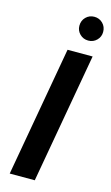

<svg xmlns="http://www.w3.org/2000/svg" viewBox="-136 -951 578 999"><g transform="rotate(15 153.0 -451.0)"><path d="M27 0 151 -700H286L162 0ZM242 -774Q215 -774 196.5 -792.5Q178 -811 178 -837Q178 -865 196.5 -883.5Q215 -902 242 -902Q269 -902 287.5 -883.5Q306 -865 306 -837Q306 -811 287.5 -792.5Q269 -774 242 -774Z"/></g></svg>

Font: DM Sans 11pt
Style: Bold Italic
Weight: 700
Italic angle: -10°
Version: Version 4.004;gftools[0.9.30]